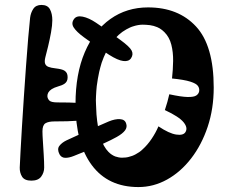

<svg xmlns="http://www.w3.org/2000/svg" viewBox="-20 -744 930 778"><path d="M541 14Q418 14 352 -74.8Q286 -163.5 286 -323Q286 -444.5 323.5 -532.2Q361 -620 427.2 -667Q493.5 -714 580 -714Q702.5 -714 774.2 -636.8Q846 -559.5 846 -389Q846 -303.5 821.5 -230.2Q797 -157 754.5 -102Q712 -47 657 -16.5Q602 14 541 14ZM558 -139Q577.5 -156.5 594.2 -181.2Q611 -206 622 -232Q665.5 -203 693.8 -198.8Q722 -194.5 731 -208Q742.5 -225.5 724.2 -248.2Q706 -271 648 -298Q654 -315.5 658.2 -331Q662.5 -346.5 666 -362Q714.5 -351.5 740 -351Q765.5 -350.5 775.2 -357Q785 -363.5 787 -374Q789 -385.5 782.2 -395.5Q775.5 -405.5 751.2 -413.2Q727 -421 677 -426Q681 -461.5 681.5 -497Q682 -532.5 674.2 -563Q666.5 -593.5 646 -614Q641.5 -618.5 636.8 -622.2Q632 -626 627 -629Q622 -632 617 -634Q609.5 -637 602.5 -639Q595.5 -641 588 -642Q580.5 -643 572.2 -643.5Q564 -644 558 -644Q548.5 -644 539 -642.2Q529.5 -640.5 522 -638Q514.5 -636 506.8 -632.5Q499 -629 492 -625Q458.5 -606.5 433.2 -571.5Q408 -536.5 392 -490Q389 -481 386.8 -472Q384.5 -463 382 -453Q379 -439.5 376.5 -424.8Q374 -410 372 -395Q371 -385.5 370.2 -375Q369.5 -364.5 369 -354Q368.5 -346 368.5 -338.2Q368.5 -330.5 369 -322Q369.5 -311 370 -300.5Q370.5 -290 371 -280Q375.5 -226 387.2 -187.5Q399 -149 420 -128Q426 -122 432.8 -117.5Q439.5 -113 447 -110Q453 -108 460.2 -106.5Q467.5 -105 474 -105Q481 -105 488.5 -105.8Q496 -106.5 501 -108Q508 -109.5 516 -112.5Q524 -115.5 530 -119Q537.5 -123 544.8 -128Q552 -133 558 -139ZM369 -652Q388 -639.5 415 -620.5Q442 -601.5 468 -582Q505 -555 513.2 -539.5Q521.5 -524 511 -508Q501.5 -494 479.5 -496.8Q457.5 -499.5 422 -522Q395 -539.5 367.8 -558.8Q340.5 -578 320 -593Q290 -615 278.8 -632.5Q267.5 -650 280 -667Q290.5 -681.5 315.2 -676.5Q340 -671.5 369 -652ZM249 -175Q267 -183.5 299.5 -198.2Q332 -213 365.8 -228Q399.5 -243 421 -252Q446.5 -262.5 466.2 -261.2Q486 -260 491 -244Q496.5 -229 486.8 -215.8Q477 -202.5 453 -189Q431.5 -177 401.2 -163.2Q371 -149.5 338.8 -136.2Q306.5 -123 279 -112Q259 -104 243.8 -104.5Q228.5 -105 221 -119Q210.5 -139.5 220.5 -152.8Q230.5 -166 249 -175ZM60 -65Q61 -86 63.2 -129.8Q65.5 -173.5 69 -231.2Q72.5 -289 76.8 -352.5Q81 -416 85.5 -477.2Q90 -538.5 94.2 -589.5Q98.5 -640.5 102 -672Q104.5 -692.5 115 -708.2Q125.5 -724 148 -724Q173 -724 182.5 -706.2Q192 -688.5 192 -662Q192 -642 186.8 -612.8Q181.5 -583.5 174.8 -555.8Q168 -528 164 -513Q159.5 -495.5 162.8 -486.2Q166 -477 176.5 -473Q187 -469 205 -467Q218 -465.5 227.2 -463.2Q236.5 -461 242.2 -457Q248 -453 251 -446.8Q254 -440.5 254 -431Q254 -421.5 250.8 -415.2Q247.5 -409 241.8 -405Q236 -401 229.5 -398.5Q223 -396 216 -394Q199 -389 189.5 -382.8Q180 -376.5 176 -369.5Q172 -362.5 172 -355Q172 -346 179 -337.5Q186 -329 213 -329Q265 -329 292.8 -327.2Q320.5 -325.5 330.8 -318Q341 -310.5 341 -293Q341 -274.5 330.2 -265.8Q319.5 -257 289.2 -254.5Q259 -252 201 -252Q176.5 -252 164.2 -244.5Q152 -237 152 -212Q152 -198 153.8 -171.8Q155.5 -145.5 157.2 -116.5Q159 -87.5 159 -65Q159 -45 147 -28.5Q135 -12 107 -12Q79.5 -12 69.5 -28Q59.5 -44 60 -65ZM116.5 -413Q106.5 -413 101.2 -417.2Q96 -421.5 96 -429.5Q96 -440 100 -444Q104 -448 112 -448Q120.5 -448 126.2 -443.8Q132 -439.5 132 -430Q132 -421.5 127.8 -417.2Q123.5 -413 116.5 -413ZM135 -586Q145 -586 149.5 -577.2Q154 -568.5 154 -558Q154 -547 149.2 -537Q144.5 -527 134 -527Q130.5 -527 126.8 -526.5Q123 -526 119 -526Q109.5 -526 104.8 -534.5Q100 -543 100 -554Q100 -565.5 105.5 -575.8Q111 -586 122 -586Q125 -586 128.5 -586Q132 -586 135 -586ZM105 -71Q105 -71 105 -71Q105 -71 105 -71Q105 -71 105 -71Q105 -71 105 -71Q105 -71 105 -71Q105 -71 105 -71Q105 -71 105 -71Q105 -71 105 -71ZM138 -676Q148 -676 152.5 -667.2Q157 -658.5 157 -648Q157 -637 152.2 -626.5Q147.5 -616 137 -616Q133.5 -616 129.8 -616Q126 -616 122 -616Q112.5 -616 107.8 -624.5Q103 -633 103 -644Q103 -655.5 108.5 -665.8Q114 -676 125 -676Q128 -676 131.5 -676Q135 -676 138 -676Z"/></svg>

Font: Kablammo
Style: Regular
Weight: 400
Designer: Travis Kochel, Lizy Gershenzon, Daria Petrova, Ethan Cohen
Foundry: Vectro Type Foundry
Version: Version 1.002